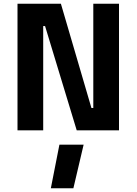

<svg xmlns="http://www.w3.org/2000/svg" viewBox="-20 -700 733 1031"><path d="M253 311 299 77H429L374 311ZM74 0V-680H307L471 -120H481V-680H619V0H392L222 -560H212V0Z"/></svg>

Font: Titillium Web SemiBold
Style: Regular
Weight: 600
Designer: Mohamed Gaber, Accademia di Belle Arti di Urbino
Foundry: Kief Type Foundry, Accademia di Belle Arti di Urbino
Version: Version 3.000; ttfautohint (v1.8.4)